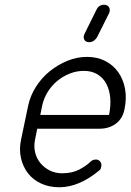

<svg xmlns="http://www.w3.org/2000/svg" viewBox="-20 -790 551 810"><path d="M150 -305H440Q448 -344 445 -377.5Q442 -411 428.5 -436.5Q415 -462 391 -476.5Q367 -491 334 -491Q303 -491 274 -479.5Q245 -468 221.5 -448.5Q198 -429 181.5 -402.5Q165 -376 158 -345ZM362 -108Q371 -117 385 -117Q396 -117 403 -108Q410 -99 407 -87L405 -79Q404 -75 400 -72Q314 0 230 0Q188 0 154 -15.5Q120 -31 98.5 -58.5Q77 -86 68.5 -123Q60 -160 69 -202L99 -345Q108 -387 132 -424.5Q156 -462 190 -489.5Q224 -517 264.5 -533.5Q305 -550 347 -550Q390 -550 423.5 -533Q457 -516 478.5 -486Q500 -456 507.5 -415.5Q515 -375 505 -328Q497 -289 468.5 -268Q440 -247 400 -247H137L128 -202Q122 -174 128 -148Q134 -122 150 -102.5Q166 -83 189.5 -71Q213 -59 242 -59Q285 -59 315 -75Q345 -91 362 -108ZM387 -749Q397 -770 419 -770Q433 -770 439.5 -760Q446 -750 441 -736L389 -632Q384 -624 375.5 -618Q367 -612 357 -612Q341 -612 335.5 -623Q330 -634 337 -648Z"/></svg>

Font: VDS
Style: Thin Italic
Weight: 100
Width: 0
Designer: artmaker
Foundry: artmaker
Version: Version 1.000 2012 initial release